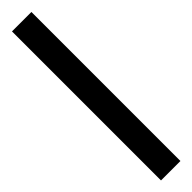

<svg xmlns="http://www.w3.org/2000/svg" viewBox="19 -1024 461 461"><g transform="rotate(45 250.0 -793.0)"><path d="M503 -760V-826H-3V-760Z"/></g></svg>

Font: Noto Sans Elbasan
Style: Regular
Weight: 400
Designer: Monotype Design Team
Foundry: Monotype Imaging Inc.
Version: Version 2.004